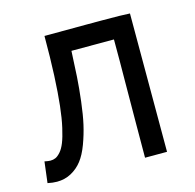

<svg xmlns="http://www.w3.org/2000/svg" viewBox="-81 -583 679 667"><g transform="rotate(-15 259.0 -249.5)"><path d="M11.7 -2.4 21 -78.1Q34.7 -75.2 42 -75.2Q52.2 -75.2 60.5 -78.9Q68.8 -82.5 78.6 -93.5Q88.4 -104.5 95.9 -123.3Q103.5 -142.1 110.8 -174.3Q118.2 -206.5 123 -250.2Q127.9 -293.9 130.9 -357.2Q133.8 -420.4 133.8 -499L283.2 -499.5H341.3Q413.6 -499.5 440.9 -497.6V0H361.8Q361.8 -26.4 362.3 -121.3Q362.8 -216.3 363.3 -281.2L363.8 -346.2V-424.8H210.9Q208.5 -371.6 206.1 -332.5Q203.6 -293.5 198 -246.3Q192.4 -199.2 184.8 -165.8Q177.2 -132.3 164.8 -98.9Q152.3 -65.4 136.2 -44.7Q120.1 -23.9 96.9 -11.2Q73.7 1.5 45.4 1.5Q30.3 1.5 11.7 -2.4Z"/></g></svg>

Font: Fantasque Sans Mono
Style: Regular
Weight: 400
Monospace: yes
Designer: Jany Belluz
Version: Version 1.8.0 ; ttfautohint (v1.8.2)